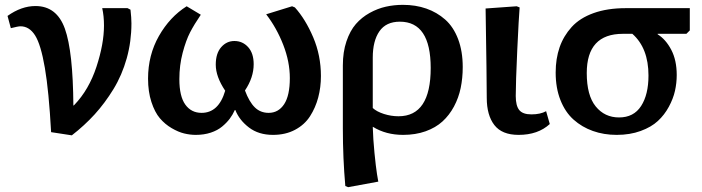

<svg xmlns="http://www.w3.org/2000/svg" viewBox="-20 -545 2912 796"><path d="M277.8 16.1 191.9 2.9Q182.6 -167 166 -263.7Q149.4 -360.4 125.5 -398.2Q101.6 -436 64.9 -436Q55.2 -436 24.9 -428.2L11.2 -479Q68.8 -520 127 -520Q215.3 -520 249 -426Q282.7 -332 284.2 -106.9L288.1 -109.9Q348.6 -172.9 379.9 -268.1Q411.1 -363.3 411.1 -439Q411.1 -478.5 403.8 -511.2H508.8L521 -504.9Q524.9 -470.7 524.9 -448.2Q524.9 -373 505.4 -303.2Q485.8 -233.4 450.4 -175.5Q415 -117.7 372.6 -71Q330.1 -24.4 277.8 16.1Z M791.5 14.2Q768.1 14.2 743.7 8.3Q719.2 2.4 691.7 -13.7Q664.1 -29.8 642.8 -54.7Q621.6 -79.6 607.7 -122.3Q593.8 -165 593.8 -219.2Q593.8 -316.4 638.9 -395.8Q684.1 -475.1 753.9 -519L812.5 -483.9Q785.2 -443.8 768.1 -410.9Q751 -377.9 737.3 -326.2Q723.6 -274.4 723.6 -216.8Q723.6 -145.5 748.3 -111.3Q772.9 -77.1 815.9 -77.1Q886.7 -77.1 913.6 -168.9Q874.5 -227.1 874.5 -276.9Q874.5 -323.7 897 -349.4Q919.4 -375 951.7 -375Q985.8 -375 1008.8 -349.6Q1031.7 -324.2 1031.7 -278.8Q1031.7 -223.6 995.6 -169.9Q1013.2 -122.6 1036.4 -99.9Q1059.6 -77.1 1093.8 -77.1Q1134.3 -77.1 1158 -113Q1181.6 -148.9 1181.6 -221.2Q1181.6 -289.1 1154.3 -359.1Q1127 -429.2 1083.5 -485.8L1190.9 -519L1202.6 -514.2Q1246.6 -465.3 1278.6 -390.1Q1310.5 -314.9 1310.5 -230Q1310.5 -183.1 1299.3 -140.9Q1288.1 -98.6 1265.4 -63.2Q1242.7 -27.8 1203.1 -6.8Q1163.6 14.2 1111.8 14.2Q1052.2 14.2 1012.2 -16.4Q972.2 -46.9 955.6 -88.9H953.6Q944.8 -69.3 932.4 -52.7Q919.9 -36.1 900.9 -20.3Q881.8 -4.4 853.8 4.9Q825.7 14.2 791.5 14.2Z M1423.3 231 1411.6 226.1Q1401.4 110.8 1401.4 -12.2V-273.9Q1401.4 -329.6 1416.3 -373.5Q1431.2 -417.5 1455.3 -445.3Q1479.5 -473.1 1512.7 -491.5Q1545.9 -509.8 1579.8 -517.3Q1613.8 -524.9 1650.4 -524.9Q1703.1 -524.9 1747.3 -509.5Q1791.5 -494.1 1825.7 -463.9Q1859.9 -433.6 1879.2 -383.1Q1898.4 -332.5 1898.4 -267.1Q1898.4 -221.2 1889.9 -180.2Q1881.3 -139.2 1862.1 -103.3Q1842.8 -67.4 1814.5 -41.5Q1786.1 -15.6 1744.4 -0.7Q1702.6 14.2 1651.4 14.2Q1580.1 14.2 1526.4 -19H1525.4Q1526.9 32.2 1532.5 88.9Q1538.1 145.5 1543 176.8L1548.3 208ZM1632.3 -63Q1765.6 -63 1765.6 -263.2Q1765.6 -455.1 1637.7 -455.1Q1580.6 -455.1 1553 -415.3Q1525.4 -375.5 1525.4 -306.2V-97.2Q1542 -82 1571.8 -72.5Q1601.6 -63 1632.3 -63Z M2129.9 14.2Q2061 14.2 2029.5 -26.6Q1998 -67.4 1998 -139.2Q1998 -214.4 1993.2 -509.8L2122.1 -519L2134.3 -514.2Q2130.9 -474.6 2124.5 -337.9Q2118.2 -201.2 2118.2 -147Q2118.2 -106.9 2132.6 -88.9Q2147 -70.8 2183.1 -70.8Q2220.2 -70.8 2244.1 -84L2259.3 -30.8Q2210.4 14.2 2129.9 14.2Z M2536.6 14.2Q2483.4 14.2 2438 -2Q2392.6 -18.1 2357.9 -49.1Q2323.2 -80.1 2303.5 -130.1Q2283.7 -180.2 2283.7 -244.1Q2283.7 -301.8 2300 -348.9Q2316.4 -396 2350.1 -433.1Q2383.8 -470.2 2440.9 -490.7Q2498 -511.2 2574.7 -511.2H2839.8V-418.9L2825.7 -404.8H2706.5V-402.8Q2740.2 -381.8 2762.9 -338.6Q2785.6 -295.4 2785.6 -233.9Q2785.6 -200.7 2778.3 -168.2Q2771 -135.7 2752.9 -102.3Q2734.9 -68.8 2707.5 -43.5Q2680.2 -18.1 2636 -2Q2591.8 14.2 2536.6 14.2ZM2546.4 -58.1Q2607.4 -58.1 2637.9 -105.5Q2668.5 -152.8 2668.5 -231.9Q2668.5 -345.7 2601.6 -404.8H2562.5Q2412.6 -404.8 2412.6 -242.2Q2412.6 -149.4 2449.7 -103.8Q2486.8 -58.1 2546.4 -58.1Z"/></svg>

Font: Literata Book SemiBold
Style: Regular
Weight: 600
Designer: Latin by Veronika Burian and Jose Scaglione. Greek by Irene Vlachou. Cyrillic by Vera Evstafieva
Foundry: TypeTogether
Version: Version 2.003;PS 002.003;hotconv 1.0.88;makeotf.lib2.5.64775